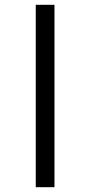

<svg xmlns="http://www.w3.org/2000/svg" viewBox="-20 -780 376 800"><path d="M129 0V-760H207V0Z"/></svg>

Font: Noto IKEA Arabic
Style: Regular
Weight: 400
Designer: Monotype Design Team
Foundry: Monotype Imaging Inc.
Version: Version 1.200